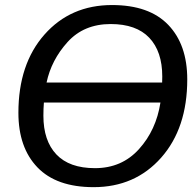

<svg xmlns="http://www.w3.org/2000/svg" viewBox="-20 -735 779 769"><path d="M53.7 -283.2Q53.7 -478.5 158.2 -596.7Q262.7 -714.8 428.7 -714.8Q577.6 -714.8 653.8 -635.5Q730 -556.2 730 -417Q730 -221.7 625.5 -103.5Q521 14.6 355 14.6Q206.1 14.6 129.9 -64.7Q53.7 -144 53.7 -283.2ZM153.8 -271.5Q153.8 -171.4 205.8 -116.5Q257.8 -61.5 360.4 -61.5Q467.8 -61.5 536.6 -137.7Q605.5 -213.9 622.6 -324.2H155.8Q153.8 -298.8 153.8 -271.5ZM166.5 -404.3H629.4Q629.9 -416.5 629.9 -428.7Q629.9 -528.8 577.9 -583.7Q525.9 -638.7 423.3 -638.7Q315.9 -638.7 250.7 -566.7Q185.5 -494.6 166.5 -404.3Z"/></svg>

Font: Istok Web
Style: BoldItalic
Weight: 700
Italic angle: -13°
Designer: Andrey V. Panov
Foundry: Andrey V. Panov
Version: Version 1.0.2g